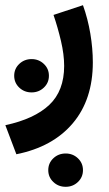

<svg xmlns="http://www.w3.org/2000/svg" viewBox="-39 -323 416 732"><path d="M145 325.7Q145 298.8 164.3 280.5Q183.6 262.2 211.4 262.2Q238.8 262.2 258.1 280.5Q277.3 298.8 277.3 325.7Q277.3 352.5 258.1 370.8Q238.8 389.2 211.4 389.2Q183.6 389.2 164.3 370.8Q145 352.5 145 325.7ZM15.1 -34.2Q15.1 -61 34.4 -79.3Q53.7 -97.7 81.5 -97.7Q108.9 -97.7 128.2 -79.3Q147.5 -61 147.5 -34.2Q147.5 -7.3 128.2 11Q108.9 29.3 81.5 29.3Q53.7 29.3 34.4 11Q15.1 -7.3 15.1 -34.2ZM23.4 265.1 -18.6 154.3Q92.3 130.4 148.9 76.9Q205.6 23.4 205.6 -71.8Q205.6 -115.2 193.4 -167Q181.2 -218.8 165 -266.1L277.3 -303.2Q295.9 -251.5 305.4 -194.8Q314.9 -138.2 314.9 -85.4Q314.9 56.6 238.5 147Q162.1 237.3 23.4 265.1Z"/></svg>

Font: Vazirmatn RD SemiBold
Style: Regular
Weight: 600
Designer: Saber Rastikerdar
Foundry: Saber Rastikerdar
Version: Version 32.102